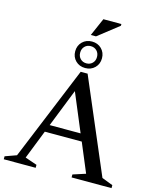

<svg xmlns="http://www.w3.org/2000/svg" viewBox="-156 -1146 1019 1247"><g transform="rotate(15 354.0 -523.0)"><path d="M642 -48.5 716 -20V0H447.5V-20L532.5 -47.5L451 -242H202.5L126 -47.5L206 -20V0H-8.5V-20L68 -47.5L327 -678H373.5ZM222 -291.5H430L323 -547ZM348 -887Q387 -887 412.5 -861.8Q438 -836.5 438 -798Q438 -759.5 412.5 -734.2Q387 -709 348 -709Q309 -709 283.5 -734.2Q258 -759.5 258 -798Q258 -836.5 283.5 -861.8Q309 -887 348 -887ZM348 -740.5Q372.5 -740.5 388.5 -756.5Q404.5 -772.5 404.5 -798Q404.5 -823.5 388.5 -839.8Q372.5 -856 348 -856Q323.5 -856 307.5 -839.8Q291.5 -823.5 291.5 -798Q291.5 -772.5 307.5 -756.5Q323.5 -740.5 348 -740.5ZM328.5 -926 381 -1046H502V-1034.5L363.5 -926Z"/></g></svg>

Font: Newsreader Text Medium
Style: Regular
Weight: 500
Designer: Hugues Gentile
Foundry: Production Type
Version: Version 1.001